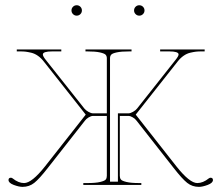

<svg xmlns="http://www.w3.org/2000/svg" viewBox="-20 -710 850 737"><path d="M260.3 -655.8Q254.4 -661.6 254.4 -669.9Q254.4 -678.2 260.3 -684.1Q266.1 -689.9 274.4 -689.9Q282.7 -689.9 288.6 -684.1Q294.4 -678.2 294.4 -669.9Q294.4 -661.6 288.6 -655.8Q282.7 -649.9 274.4 -649.9Q266.1 -649.9 260.3 -655.8ZM500.5 -655.8Q494.6 -661.6 494.6 -669.9Q494.6 -678.2 500.5 -684.1Q506.3 -689.9 514.6 -689.9Q522.9 -689.9 528.8 -684.1Q534.7 -678.2 534.7 -669.9Q534.7 -661.6 528.8 -655.8Q522.9 -649.9 514.6 -649.9Q506.3 -649.9 500.5 -655.8ZM439.9 -265.1V-35.2Q439.9 -26.4 444.1 -21Q448.2 -15.6 465.6 -11.5Q482.9 -7.3 515.1 -7.3H522.5V0H299.8V-7.3H314.9Q347.2 -7.3 364.5 -11.5Q381.8 -15.6 386 -21Q390.1 -26.4 390.1 -35.2V-265.1H337.4Q329.6 -265.1 320.1 -259.3Q310.5 -253.4 306.2 -247.1L163.6 -65.4Q130.9 -23.4 111.6 -8.1Q92.3 7.3 66.4 7.3Q52.7 7.3 32.7 -0.2Q12.7 -7.8 12.7 -19Q12.7 -27.8 22 -27.8Q24.9 -27.8 28.3 -25.4Q50.8 -7.3 72.3 -7.3Q102.1 -7.3 152.8 -71.3L309.1 -270L147.9 -474.1Q137.7 -487.3 125.5 -495.8Q113.3 -504.4 99.9 -507.6Q86.4 -510.7 77.9 -511.7Q69.3 -512.7 57.1 -512.7H44.4V-520H215.3V-512.7H180.7Q144.5 -512.7 144.5 -501Q144.5 -494.1 155.8 -480L303.7 -293.5Q309.1 -286.6 319.3 -280.8Q329.6 -274.9 337.4 -274.9H390.1V-486.3Q390.1 -494.6 385.5 -499.8Q380.9 -504.9 363.5 -508.8Q346.2 -512.7 314.9 -512.7H308.1V-520H484.9V-512.7H477.5Q445.8 -512.7 428.7 -509Q411.6 -505.4 407 -500.2Q402.3 -495.1 402.3 -486.3V-12.7H432.6V-274.9H472.7Q480.5 -274.9 490.7 -280.8Q501 -286.6 506.3 -293.5L653.8 -480Q665.5 -494.6 665.5 -501Q665.5 -512.7 629.4 -512.7H594.7V-520H765.6V-512.7H752.9Q740.7 -512.7 732.2 -511.7Q723.6 -510.7 710.2 -507.6Q696.8 -504.4 684.6 -495.8Q672.4 -487.3 662.1 -474.1L501 -270L657.2 -71.3Q708 -7.3 737.3 -7.3Q759.3 -7.3 781.7 -25.4Q785.2 -27.8 788.1 -27.8Q797.4 -27.8 797.4 -19Q797.4 -7.8 777.3 -0.2Q757.3 7.3 743.7 7.3Q717.8 7.3 698.5 -8.1Q679.2 -23.4 646.5 -65.4L503.9 -247.1Q499.5 -253.4 490 -259.3Q480.5 -265.1 472.7 -265.1Z"/></svg>

Font: ZnikomitNo25
Style: Regular
Weight: 100
Designer: gluk
Foundry: gluk
Version: Version 0.56